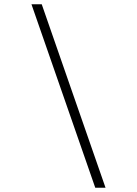

<svg xmlns="http://www.w3.org/2000/svg" viewBox="-20 -767 640 897"><path d="M473 110H425L127 -747H175Z"/></svg>

Font: Geist Mono UltraLight
Style: Regular
Weight: 200
Monospace: yes
Designer: Basement.studio, Andrés Briganti, Mateo Zaragoza
Foundry: Basement.studio, Vercel, Andrés Briganti, Guido Ferreyra, Mateo Zaragoza
Version: Version 1.400; ttfautohint (v1.8.4.7-5d5b)